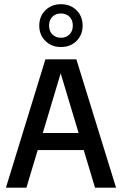

<svg xmlns="http://www.w3.org/2000/svg" viewBox="-20 -870 565 890"><path d="M7.5 0 190.5 -595H334L518 0H420.5L255 -551H267.5L102.5 0ZM108 -174.5 127 -253.5H396.5L416 -174.5ZM262.5 -652Q219 -652 190.5 -680.2Q162 -708.5 162 -751Q162 -794.5 190.5 -822.5Q219 -850.5 262.5 -850.5Q306.5 -850.5 334.8 -822.5Q363 -794.5 363 -751Q363 -708.5 334.8 -680.2Q306.5 -652 262.5 -652ZM262.5 -695Q286.5 -695 302 -710.2Q317.5 -725.5 317.5 -751.5Q317.5 -777.5 302 -792.5Q286.5 -807.5 262.5 -807.5Q238.5 -807.5 223 -792.5Q207.5 -777.5 207.5 -751.5Q207.5 -725.5 223 -710.2Q238.5 -695 262.5 -695Z"/></svg>

Font: Encode Sans SC Condensed Medium
Style: Regular
Weight: 500
Width: 3
Designer: Multiple Designers
Foundry: Impallari Type
Version: Version 3.002